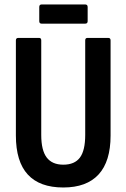

<svg xmlns="http://www.w3.org/2000/svg" viewBox="-20 -823 560 851"><path d="M260.5 8Q155.9 8 103.2 -49.4Q50.4 -106.8 50.4 -222.5V-644.1Q50.4 -655 61.3 -655H153.3Q162.8 -655 162.8 -644.1V-224.9Q162.8 -156.6 187 -124.9Q211.2 -93.1 260.5 -93.1Q310.8 -93.1 334.3 -124.6Q357.7 -156.1 357.7 -224.9V-644.1Q357.7 -655 367.6 -655H459.7Q470.1 -655 470.1 -644.1V-222Q470.1 -107.8 417.1 -49.9Q364 8 260.5 8ZM164.9 -718.1Q154 -718.1 154 -729V-791.9Q154 -803.3 164.9 -803.3H357Q368.5 -803.3 368.5 -791.9V-729Q368.5 -718.1 357 -718.1Z"/></svg>

Font: Sofia Sans Condensed
Style: Regular
Weight: 400
Designer: Botio Nikoltchev, Ani Petrova
Foundry: lettersoup
Version: Version 4.100